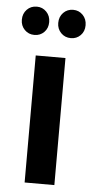

<svg xmlns="http://www.w3.org/2000/svg" viewBox="-53 -771 396 804"><g transform="rotate(5 144.5 -369.0)"><path d="M82 0V-534H207V0ZM222 -619Q197 -619 180.5 -636Q164 -653 164 -678Q164 -704 180.5 -721Q197 -738 222 -738Q246 -738 262.5 -721Q279 -704 279 -678Q279 -652 262.5 -635.5Q246 -619 222 -619ZM69 -619Q44 -619 27.5 -636Q11 -653 11 -678Q11 -704 27.5 -721Q44 -738 69 -738Q93 -738 109.5 -721Q126 -704 126 -678Q126 -652 109.5 -635.5Q93 -619 69 -619Z"/></g></svg>

Font: Montserrat SemiBold
Style: Regular
Weight: 600
Designer: Julieta Ulanovsky
Foundry: Julieta Ulanovsky
Version: Version 9.000; ttfautohint (v1.8.4.7-5d5b)